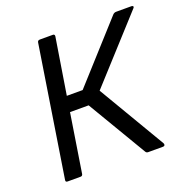

<svg xmlns="http://www.w3.org/2000/svg" viewBox="-119 -767 860 880"><g transform="rotate(-20 311.0 -327.5)"><path d="M64 0Q53.7 0 55.2 -9.8L154.8 -645Q156.2 -654.8 167 -654.8H231Q234.9 -654.8 237.1 -652.1Q239.3 -649.4 238.8 -645L194.8 -370.1H272L522.9 -647.9Q529.8 -654.8 539.1 -654.8H613.8Q619.6 -654.8 621.6 -651.1Q623.5 -647.5 619.1 -643.1L344.2 -340.8L537.1 -14.2Q540 -8.8 537.8 -4.4Q535.6 0 529.8 0H457Q448.7 0 444.8 -6.8L273.9 -294.9H183.1L138.2 -9.8Q136.7 0 127 0Z"/></g></svg>

Font: Sofia Sans
Style: Italic
Weight: 400
Italic angle: -9°
Designer: Botio Nikoltchev, Ani Petrova
Foundry: lettersoup
Version: Version 4.100